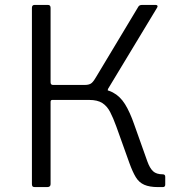

<svg xmlns="http://www.w3.org/2000/svg" viewBox="-20 -762 725 782"><path d="M122 0Q115 0 112.5 -3Q110 -6 110 -12V-730Q110 -742 121 -742H175Q186 -742 186 -730V-427Q186 -416 196 -416H348L365 -401Q410 -401 439.5 -385.5Q469 -370 489 -338Q509 -306 527 -254L580 -105Q590 -77 603.5 -64.5Q617 -52 643 -52Q653 -52 653 -42V-10Q653 0 643 0H624Q589 0 567.5 -9.5Q546 -19 533 -40.5Q520 -62 507 -98L454 -246Q441 -282 428.5 -306Q416 -330 396.5 -342.5Q377 -355 343 -355H193Q186 -355 186 -347V-12Q186 0 172 0ZM325 -380V-416Q345 -416 354 -424.5Q363 -433 373 -451L543 -734Q547 -742 559 -742H614Q619 -742 621 -739Q623 -736 620 -731L420 -400Q418 -395 419.5 -391Q421 -387 427 -383Z"/></svg>

Font: Libre Franklin Light
Style: Regular
Weight: 300
Designer: Pablo Impallari, Rodrigo Fuenzalida, Nhung Nguyen
Foundry: Impallari Type
Version: Version 3.000